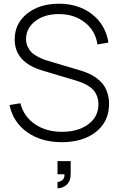

<svg xmlns="http://www.w3.org/2000/svg" viewBox="-20 -755 642 1040"><path d="M314.5 15.1Q203.1 15.1 127 -39.1Q50.8 -93.3 31.7 -186L90.3 -195.8Q108.9 -123.5 169.4 -82.3Q230 -41 315.9 -41Q403.8 -41 458.5 -82Q513.2 -123 513.2 -190.4Q513.2 -214.8 504.9 -235.4Q496.6 -255.9 484.9 -268.6Q473.1 -281.2 455.1 -291.7Q437 -302.2 423.6 -307.6Q410.2 -313 392.1 -318.4L210.9 -372.6Q59.6 -417 59.6 -541.5Q59.6 -627.9 127 -681.4Q194.3 -734.9 300.3 -734.9Q406.7 -734.4 479.2 -677.5Q551.8 -620.6 567.4 -524.4L507.8 -514.2Q497.1 -588.4 439.5 -633.5Q381.8 -678.7 299.8 -678.7Q221.7 -679.2 171.4 -640.6Q121.1 -602.1 121.1 -543.5Q121.1 -520.5 130.1 -501.7Q139.2 -482.9 151.6 -470.7Q164.1 -458.5 184.3 -448Q204.6 -437.5 219.7 -432.1Q234.9 -426.8 256.8 -420.4L401.9 -377.4Q418 -372.6 429 -369.1Q439.9 -365.7 459.2 -357.2Q478.5 -348.6 491.9 -339.8Q505.4 -331.1 521.5 -316.4Q537.6 -301.8 547.4 -284.9Q557.1 -268.1 564 -244.1Q570.8 -220.2 570.8 -192.4Q570.8 -96.7 500 -40.8Q429.2 15.1 314.5 15.1ZM291.5 265.1V230.5Q304.2 230.5 317.4 220.5Q330.6 210.4 329.1 189H291.5V117.7H362.8V189Q362.8 226.1 341.1 245.6Q319.3 265.1 291.5 265.1Z"/></svg>

Font: Manrope Light
Style: Regular
Weight: 300
Designer: Mikhail Sharanda
Foundry: Mikhail Sharanda
Version: Version 4.505;FEAKit 1.0